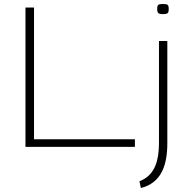

<svg xmlns="http://www.w3.org/2000/svg" viewBox="-20 -738 955 965"><path d="M108 0V-700H151V-38H658V0ZM799 -667Q782 -667 776 -672Q770 -677 770 -693Q770 -709 775.5 -713.5Q781 -718 799 -718Q817 -718 822.5 -713.5Q828 -709 828 -693Q828 -677 822.5 -672Q817 -667 799 -667ZM821 -532V-18Q821 65 797.5 117Q774 169 726 193Q709 202 688 207L681 173Q694 168 707 160Q743 138 761 94.5Q779 51 779 -19V-532Z"/></svg>

Font: Georama Extended ExtraLight
Style: Regular
Weight: 200
Width: 7
Designer: Jean-Baptiste Levee
Foundry: Production Type
Version: Version 1.000